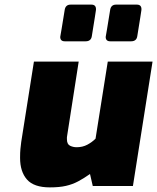

<svg xmlns="http://www.w3.org/2000/svg" viewBox="-20 -806 681 832"><path d="M196 6Q127 6 97 -28Q67 -62 67 -122Q67 -145 68.5 -160.5Q70 -176 72 -191L127 -539H321L271 -218Q270 -214 270 -211Q270 -208 270 -203Q270 -181 283.5 -174.5Q297 -168 312 -168Q338 -168 358.5 -179Q379 -190 394 -205L447 -539H641L556 0H382L370 -52Q343 -33 318.5 -20Q294 -7 265.5 -0.5Q237 6 196 6ZM458 -627Q438 -627 438 -646Q438 -647 439 -652Q440 -657 444 -681Q448 -705 457 -761Q460 -786 483 -786H573Q593 -786 593 -766Q593 -766 592.5 -760.5Q592 -755 588 -731Q584 -707 575 -650Q572 -627 548 -627ZM261 -627Q241 -627 241 -646Q241 -647 242 -652Q243 -657 247 -681Q251 -705 260 -761Q263 -786 286 -786H376Q396 -786 396 -766Q396 -766 395.5 -760.5Q395 -755 391 -731Q387 -707 378 -650Q375 -627 351 -627Z"/></svg>

Font: Exo Thin Black
Style: Italic
Weight: 900
Italic angle: -9°
Version: Version 2.000